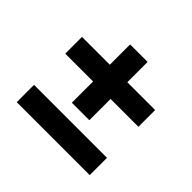

<svg xmlns="http://www.w3.org/2000/svg" viewBox="-118 -709 722 722"><g transform="rotate(45 243.0 -348.5)"><path d="M197 -266V-379H49V-468H197V-576H290V-468H438V-379H290V-266ZM49 -121V-213H437V-121Z"/></g></svg>

Font: Bricolage Grotesque 96pt Medium
Style: Regular
Weight: 500
Designer: Mathieu Triay
Foundry: Atelier Triay
Version: Version 1.001; ttfautohint (v1.8.4.7-5d5b);gftools[0.9.33.de